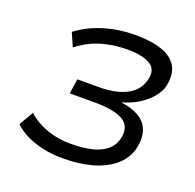

<svg xmlns="http://www.w3.org/2000/svg" viewBox="-127 -846 1001 986"><g transform="rotate(20 374.0 -352.5)"><path d="M316 9Q255 9 204 -2.5Q153 -14 113.5 -33.5Q74 -53 46 -80L92 -158Q136 -118 196 -96.5Q256 -75 326 -75Q390 -75 437 -85.5Q484 -96 516 -120Q548 -144 560 -184Q578 -254 531 -285.5Q484 -317 368 -317H235L247 -398H363Q424 -398 470.5 -411Q517 -424 547 -450Q577 -476 588 -516Q605 -578 563.5 -604Q522 -630 436 -630Q364 -630 298 -611Q232 -592 169 -544L137 -617Q199 -665 280.5 -689.5Q362 -714 451 -714Q540 -714 598.5 -693Q657 -672 680.5 -627.5Q704 -583 686 -512Q675 -482 650 -453.5Q625 -425 588 -402Q551 -379 503 -365V-363Q559 -356 598 -333.5Q637 -311 652.5 -269Q668 -227 653 -164Q636 -106 588.5 -67.5Q541 -29 471.5 -10Q402 9 316 9Z"/></g></svg>

Font: Nunito Sans 7pt Expanded
Style: Italic
Weight: 400
Width: 7
Italic angle: -9°
Designer: Vernon Adams
Foundry: Vernon Adams
Version: Version 3.101;gftools[0.9.27]